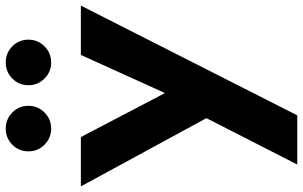

<svg xmlns="http://www.w3.org/2000/svg" viewBox="-226 -602 1080 685"><g transform="rotate(-90 314.5 -260.0)"><path d="M69.5 260H245L636.5 -512H460.5L324.5 -212L167.5 -512H-8.5L235 -64ZM433.5 -618Q467.5 -618 491.2 -641.8Q515 -665.5 515 -699Q515 -733 491.2 -756.5Q467.5 -780 433.5 -780Q400 -780 376.2 -756.5Q352.5 -733 352.5 -699Q352.5 -665.5 376.2 -641.8Q400 -618 433.5 -618ZM197.5 -618Q231.5 -618 255.2 -641.8Q279 -665.5 279 -699Q279 -733 255.2 -756.5Q231.5 -780 197.5 -780Q164 -780 140.2 -756.5Q116.5 -733 116.5 -699Q116.5 -665.5 140.2 -641.8Q164 -618 197.5 -618Z"/></g></svg>

Font: Spartan
Style: Bold
Weight: 700
Designer: Matt Bailey, Mirko Velimirovic
Foundry: Matt Bailey
Version: Version 1.003; ttfautohint (v1.8.3)